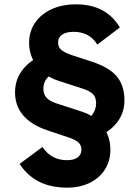

<svg xmlns="http://www.w3.org/2000/svg" viewBox="-20 -753 640 881"><path d="M404.5 -116 346 -182Q384.5 -202 402.8 -225.8Q421 -249.5 421 -279Q421 -305 407.8 -319.8Q394.5 -334.5 361.5 -345.5L245 -383.5Q185 -403 149.2 -450.2Q113.5 -497.5 113.5 -556Q113.5 -608.5 140.8 -648.5Q168 -688.5 216.8 -710.8Q265.5 -733 329 -733Q467 -733 530 -627L426.5 -548.5Q390.5 -607 318 -607Q284.5 -607 265.5 -594.2Q246.5 -581.5 246.5 -558Q246.5 -538 260 -525.2Q273.5 -512.5 307 -501L400 -470.5Q480.5 -444.5 515.8 -402.5Q551 -360.5 551 -292Q551 -231.5 512.8 -185.8Q474.5 -140 404.5 -116ZM287.5 108Q140.5 108 70 -1L174.5 -78.5Q215.5 -18 287 -18Q319 -18 336.2 -30.5Q353.5 -43 353.5 -66Q353.5 -86.5 340.5 -99Q327.5 -111.5 293 -123L200 -154Q49 -204.5 49 -329.5Q49 -391 87 -437.2Q125 -483.5 195.5 -508L238.5 -425Q208 -411 193.5 -391.5Q179 -372 179 -346Q179 -321 193.2 -305Q207.5 -289 238 -279L354.5 -241Q416.5 -221 451.5 -174Q486.5 -127 486.5 -66Q486.5 -14.5 461.5 24.8Q436.5 64 391.8 86Q347 108 287.5 108Z"/></svg>

Font: Google Sans Code
Style: Regular
Weight: 400
Monospace: yes
Designer: Google Sans Code Authors
Foundry: Google LLC
Version: Version 6.000